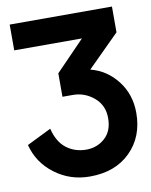

<svg xmlns="http://www.w3.org/2000/svg" viewBox="-79 -730 629 799"><g transform="rotate(-10 236.0 -330.5)"><path d="M236.8 9.8Q344.2 9.8 408.2 -53.7Q472.2 -117.2 472.2 -217.8Q472.2 -295.9 427.7 -353.3Q383.3 -410.6 314.9 -428.2L449.2 -562V-670.9H17.1V-562H303.2L181.2 -436V-336.9H225.1Q274.9 -336.9 314 -304Q353 -271 353 -216.8Q353 -162.1 320.1 -132.6Q287.1 -103 241.2 -103Q193.4 -103 157.7 -130.1Q122.1 -157.2 107.9 -214.8L4.9 -164.1Q24.4 -87.4 88.9 -38.8Q153.3 9.8 236.8 9.8Z"/></g></svg>

Font: Cakra Normal
Style: Regular
Weight: 400
Designer: Lucia Kollert, Vojtech Kollert
Foundry: OoM Type
Version: Version 1.000;Glyphs 3.1.1 (3148)